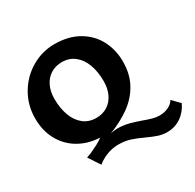

<svg xmlns="http://www.w3.org/2000/svg" viewBox="-203 -979 1437 1418"><g transform="rotate(-30 515.0 -270.0)"><path d="M670.5 173.5Q613 146.5 568.8 132.5Q524.5 118.5 469.5 118.5Q420.5 118.5 373.2 136.2Q326 154 288 185L223 86Q235.5 82 260 73Q301 54 329 39.5Q357 25 380.5 7Q279 2.5 200.5 -44Q122 -90.5 78.5 -170.8Q35 -251 35 -354Q35 -467.5 90 -560.8Q145 -654 236.2 -707Q327.5 -760 431 -760Q550 -760 634.8 -711.2Q719.5 -662.5 763.2 -579.8Q807 -497 807 -396Q807 -289 763 -209.5Q719 -130 643.2 -75.2Q567.5 -20.5 464.5 19.5Q507.5 10 549 13Q590.5 16 624.5 25.2Q658.5 34.5 708.5 52Q755 69 785 77.2Q815 85.5 843 85.5Q885.5 85.5 919.8 68.8Q954 52 968.5 25L1029.5 88Q999.5 150.5 947.8 185.2Q896 220 832.5 220Q792 220 756.8 208.5Q721.5 197 670.5 173.5ZM611.5 -341Q611.5 -421.5 588.5 -484Q565.5 -546.5 520.5 -582Q475.5 -617.5 412.5 -617.5Q358.5 -617.5 317 -591.5Q275.5 -565.5 253 -518.2Q230.5 -471 230.5 -409.5Q230.5 -329 253.5 -266.5Q276.5 -204 321.5 -168.2Q366.5 -132.5 429.5 -132.5Q484 -132.5 525.2 -158.5Q566.5 -184.5 589 -232Q611.5 -279.5 611.5 -341Z"/></g></svg>

Font: TMT Limkin
Style: Regular
Weight: 400
Designer: Gabriel Drozdov
Version: Version 1.000;Glyphs 3.1.2 (3151)